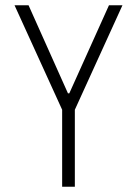

<svg xmlns="http://www.w3.org/2000/svg" viewBox="-20 -706 518 726"><path d="M215 0V-291L35 -686H88L237 -353H242L392 -686H443L263 -291V0Z"/></svg>

Font: Archivo ExtraCondensed Thin
Style: Regular
Weight: 250
Width: 2
Designer: Hector Gatti
Foundry: Omnibus-Type
Version: Version 2.001